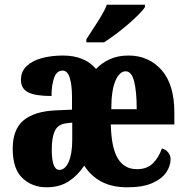

<svg xmlns="http://www.w3.org/2000/svg" viewBox="-20 -786 791 816"><path d="M178 10Q117 10 75.5 -29Q34 -68 34 -154Q34 -236 80 -274.5Q126 -313 218 -317L286 -320V-374Q286 -424 276.5 -455Q267 -486 246 -486Q221 -486 210 -455.5Q199 -425 199 -378Q129 -378 99 -394Q69 -410 69 -446Q69 -483 94 -506Q119 -529 159.5 -539.5Q200 -550 247 -550Q340 -550 388 -493Q413 -519 447 -534.5Q481 -550 526 -550Q612 -550 666.5 -488.5Q721 -427 721 -308V-257H451Q453 -159 480.5 -113Q508 -67 562 -67Q605 -67 630 -92Q655 -117 668 -155Q684 -151 694.5 -138.5Q705 -126 705 -109Q705 -81 686.5 -53.5Q668 -26 627.5 -8Q587 10 520 10Q457 10 412 -13.5Q367 -37 338 -82Q310 -40 271.5 -15Q233 10 178 10ZM561 -322Q561 -398 550 -440.5Q539 -483 514 -483Q488 -483 470.5 -442.5Q453 -402 453 -322ZM232 -64Q257 -64 272 -98.5Q287 -133 287 -191V-265L262 -262Q227 -258 213.5 -230.5Q200 -203 200 -150Q200 -64 232 -64ZM347 -619Q360 -640 377 -665.5Q394 -691 410 -717.5Q426 -744 434 -766H596V-756Q588 -743 568.5 -723.5Q549 -704 523.5 -682Q498 -660 471 -640Q444 -620 422 -606H347Z"/></svg>

Font: Noto Serif ExtraCondensed Black
Style: Regular
Weight: 900
Width: 2
Designer: Monotype Design Team
Foundry: Monotype Imaging Inc.
Version: Version 2.015; ttfautohint (v1.8.4.7-5d5b)